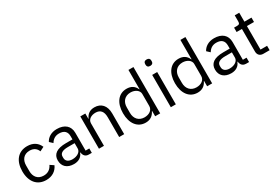

<svg xmlns="http://www.w3.org/2000/svg" viewBox="46 -1692 3808 2656"><g transform="rotate(-30 1950.0 -364.0)"><path d="M277 12C375 12 442 -36 475 -110L417 -149C389 -90 342 -59 277 -59C182 -59 133 -124 133 -214V-302C133 -392 182 -457 277 -457C340 -457 384 -426 403 -373L470 -407C440 -478 379 -528 277 -528C132 -528 47 -423 47 -258C47 -93 132 12 277 12Z M1008 0V-70H949V-354C949 -463 875 -528 751 -528C658 -528 596 -482 568 -427L616 -382C644 -429 685 -459 747 -459C829 -459 869 -419 869 -346V-295H767C617 -295 547 -241 547 -144C547 -48 611 12 720 12C792 12 847 -21 869 -84H874C880 -36 904 0 963 0ZM733 -56C671 -56 631 -85 631 -136V-157C631 -207 672 -235 763 -235H869V-150C869 -97 812 -56 733 -56Z M1202 0V-358C1202 -424 1264 -456 1328 -456C1405 -456 1445 -409 1445 -317V0H1525V-331C1525 -456 1458 -528 1352 -528C1275 -528 1231 -490 1206 -432H1202V-516H1122V0Z M2020 0H2100V-740H2020V-432H2016C1989 -497 1936 -528 1865 -528C1736 -528 1655 -423 1655 -258C1655 -93 1736 12 1865 12C1936 12 1985 -20 2016 -84H2020ZM1887 -60C1797 -60 1741 -122 1741 -214V-302C1741 -394 1797 -456 1887 -456C1960 -456 2020 -414 2020 -357V-165C2020 -98 1960 -60 1887 -60Z M2310 -637C2344 -637 2359 -655 2359 -682V-695C2359 -722 2344 -740 2310 -740C2276 -740 2261 -722 2261 -695V-682C2261 -655 2276 -637 2310 -637ZM2270 0H2350V-516H2270Z M2850 0H2930V-740H2850V-432H2846C2819 -497 2766 -528 2695 -528C2566 -528 2485 -423 2485 -258C2485 -93 2566 12 2695 12C2766 12 2815 -20 2846 -84H2850ZM2717 -60C2627 -60 2571 -122 2571 -214V-302C2571 -394 2627 -456 2717 -456C2790 -456 2850 -414 2850 -357V-165C2850 -98 2790 -60 2717 -60Z M3520 0V-70H3461V-354C3461 -463 3387 -528 3263 -528C3170 -528 3108 -482 3080 -427L3128 -382C3156 -429 3197 -459 3259 -459C3341 -459 3381 -419 3381 -346V-295H3279C3129 -295 3059 -241 3059 -144C3059 -48 3123 12 3232 12C3304 12 3359 -21 3381 -84H3386C3392 -36 3416 0 3475 0ZM3245 -56C3183 -56 3143 -85 3143 -136V-157C3143 -207 3184 -235 3275 -235H3381V-150C3381 -97 3324 -56 3245 -56Z M3848 0V-70H3743V-446H3856V-516H3743V-659H3671V-563C3671 -528 3660 -516 3626 -516H3578V-446H3663V-85C3663 -35 3693 0 3748 0Z"/></g></svg>

Font: IBM Plex Thai Looped
Style: Regular
Weight: 400
Designer: Mike Abbink, Paul van der Laan, Pieter van Rosmalen, Ben Mitchell, Mark Frömberg
Foundry: Bold Monday
Version: Version 1.0